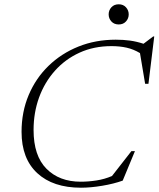

<svg xmlns="http://www.w3.org/2000/svg" viewBox="-20 -865 739 895"><path d="M552 -23Q510 -8 456.2 1Q402.5 10 357.5 10Q227 10 153.8 -57.8Q80.5 -125.5 80.5 -250.5Q80.5 -343 113.5 -421.5Q146.5 -500 206.2 -558Q266 -616 345.8 -648Q425.5 -680 519.5 -680Q555 -680 586 -675.8Q617 -671.5 649 -661L694 -695H699L672 -474.5H656.5L632.5 -617.5Q602.5 -635.5 570.2 -642.8Q538 -650 500 -650Q417.5 -650 350.8 -619.5Q284 -589 236 -535.2Q188 -481.5 162.2 -410.8Q136.5 -340 136.5 -259Q136.5 -139 196.5 -78.5Q256.5 -18 356 -18Q392 -18 429.5 -23.8Q467 -29.5 502 -44.5L592.5 -160.5H609ZM533.5 -751Q512 -751 499.2 -765Q486.5 -779 486.5 -798Q486.5 -817 499.2 -831Q512 -845 533.5 -845Q554.5 -845 567.2 -831Q580 -817 580 -798Q580 -779 567.2 -765Q554.5 -751 533.5 -751Z"/></svg>

Font: Newsreader 16pt Light
Style: Italic
Weight: 300
Italic angle: -17°
Designer: Hugues Gentile
Foundry: Production Type
Version: Version 1.003; ttfautohint (v1.8.3)